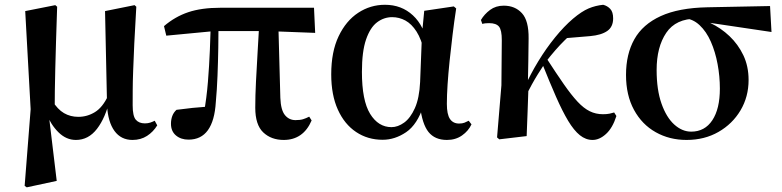

<svg xmlns="http://www.w3.org/2000/svg" viewBox="-20 -572 3285 807"><path d="M83.6 209.1 108.8 -112.8 86 -525.4 212.4 -550.4 220.2 -543.7Q217.4 -458.5 215.4 -394.8Q213.4 -331 212.3 -281.3Q211.2 -231.6 210.5 -190.3Q209.9 -148.9 209.9 -108.5L185.6 -84.9L218.4 188.3L92.4 215.4ZM537 16.2Q488.8 16.2 461.3 -21.4Q433.8 -59 429.9 -128.4V-132.1L421.5 -525.4L545.6 -550.4L552.9 -543.7Q547.4 -454.3 544.4 -388.6Q541.4 -323 539.7 -275.1Q537.9 -227.1 537.8 -192Q537.6 -156.9 537.6 -129.6Q537.6 -84 550.9 -68.7Q564.1 -53.4 589.1 -53.4Q601.9 -53.4 611.8 -56.8Q621.7 -60.2 630.3 -64.5L640.9 -45.1Q624.3 -17.8 598 -0.8Q571.7 16.2 537 16.2ZM299.1 16.2Q258.2 16.2 225.6 -16.1Q193 -48.4 174.6 -96.3H171.8L199.5 -148.8Q222.1 -112.1 249 -96.5Q275.8 -80.9 309.2 -80.9Q346.6 -80.9 378.9 -100.7Q411.2 -120.5 434.1 -169.2L445.7 -156.5H442.2Q423.5 -76.9 387.6 -30.4Q351.8 16.2 299.1 16.2Z M772.5 14.9Q740.3 14.9 719.4 -2.8Q698.6 -20.5 698.6 -51.8Q698.6 -69.5 704.1 -84.4Q709.6 -99.3 721.8 -110.4Q755.2 -114.9 789.4 -118.5Q823.7 -122 862.7 -124.7L836.8 -95.7Q848.4 -159.4 853.9 -227.7Q859.4 -296 862.1 -361.3Q864.8 -426.6 866.3 -482H898.5Q898.5 -431.1 897.5 -371.7Q896.5 -312.4 894.2 -253.3Q891.9 -194.3 887.1 -142.7Q882.4 -64.5 853.8 -24.8Q825.2 14.9 772.5 14.9ZM678.9 -422.1 669.3 -462.2Q715.5 -501.9 771.2 -520.7Q826.9 -539.4 905.8 -539.4H1299.8L1304.7 -433.8L1101.1 -441.5H883ZM1172.5 16.2Q1119.9 16.2 1086.4 -15.6Q1052.9 -47.4 1052.9 -119.3Q1052.9 -169 1055.9 -228.9Q1058.8 -288.8 1062.8 -353.8Q1066.7 -418.8 1070.2 -482H1149.6L1158.3 -160.9Q1160.3 -109.4 1177.6 -88.3Q1194.9 -67.1 1222.2 -67.1Q1241.2 -67.1 1253.7 -70.9Q1266.2 -74.7 1279.6 -81.7L1289.8 -65.8Q1272.4 -24.9 1242.8 -4.3Q1213.2 16.2 1172.5 16.2Z M1588.3 15.5Q1525.6 15.5 1476.7 -17.2Q1427.7 -49.9 1400 -111.3Q1372.2 -172.8 1372.2 -259.4Q1372.2 -354.6 1403.3 -419.6Q1434.3 -484.6 1485.6 -518.3Q1536.8 -551.9 1598.1 -551.9Q1667.7 -551.9 1715.5 -507.5Q1763.3 -463.2 1778 -381.8H1784.5L1763.2 -353.7Q1751.2 -407.4 1730.7 -439.4Q1710.2 -471.4 1684 -485.7Q1657.8 -499.9 1628.4 -499.9Q1593.7 -499.9 1564.8 -478.2Q1536 -456.5 1518.6 -406.1Q1501.2 -355.7 1501.2 -269.8Q1501.2 -149.6 1535.6 -93.6Q1570.1 -37.6 1625.5 -37.6Q1652.2 -37.6 1678.6 -56.6Q1704.9 -75.6 1723.7 -117.3Q1742.5 -159.1 1745.8 -227.4L1753.6 -428L1763.1 -526.6L1887.4 -545L1897.4 -536.5Q1888.9 -481.4 1882.1 -424.9Q1875.2 -368.4 1869.7 -315.4Q1864.2 -262.4 1861.2 -216.4Q1858.2 -170.4 1858.2 -135.4Q1858.2 -91.4 1871.2 -72.1Q1884.2 -52.7 1909.7 -52.7Q1922.9 -52.7 1932.2 -56.3Q1941.5 -60 1950 -64.5L1961.7 -49.4Q1949 -21.7 1922 -2.7Q1895 16.2 1858.5 16.2Q1807.9 16.2 1781.1 -17.1Q1754.3 -50.5 1745.4 -127.3L1760.4 -128.7Q1734.2 -48.4 1687 -16.4Q1639.8 15.5 1588.3 15.5Z M2078.5 13.6 2069.2 5.6 2087.5 -213.7 2089.1 -402.7Q2089.3 -445.6 2077.3 -460.2Q2065.3 -474.7 2035.9 -474.7Q2028.3 -474.7 2021.4 -474.1Q2014.5 -473.5 2007.2 -471.5L2001.4 -488Q2015.8 -512.4 2039.8 -530.3Q2063.9 -548.2 2097.3 -548.2Q2144.8 -548.2 2173.8 -516.5Q2202.8 -484.9 2201.8 -409.8Q2201.8 -363.8 2200.6 -315.3Q2199.3 -266.7 2198.7 -218.7L2201.5 -214.9Q2199.7 -159.6 2197.7 -107Q2195.6 -54.3 2193.6 0ZM2186.1 -159.8 2169.9 -180.8H2175L2183.9 -203.3Q2209.3 -260 2242.4 -314.3Q2275.5 -368.7 2313.3 -415.1Q2351 -461.5 2388.2 -493.2Q2425.1 -524.4 2454 -536.5Q2483 -548.7 2515.2 -551.9Q2532.8 -547.5 2544.9 -534.6Q2557.1 -521.8 2557.1 -494.6Q2557.1 -459 2532.2 -441.7Q2507.3 -424.4 2460.2 -420.2L2347.8 -410.8L2432.3 -471.6Q2393.3 -441.7 2353.9 -403.1Q2314.5 -364.5 2273.7 -311.3L2269.1 -304.3Q2253.8 -281.2 2241 -260.6Q2228.1 -240 2215.2 -216.5Q2202.3 -193 2186.1 -159.8ZM2470.5 16.2Q2442.1 16.2 2417.2 -3.7Q2392.4 -23.7 2368.1 -64Q2343.9 -104.3 2317.1 -165.2Q2290.3 -226.2 2257.7 -307.8L2276.7 -327.6Q2318.7 -262.6 2350.1 -217.6Q2381.5 -172.6 2407.5 -144.7Q2433.5 -116.8 2458.9 -104.4Q2484.3 -91.9 2514.3 -91.9Q2530.5 -91.9 2542.2 -94.3Q2553.8 -96.7 2561.4 -99.3L2570.8 -84.4Q2554.9 -34.2 2527.2 -9Q2499.6 16.2 2470.5 16.2Z M2865.5 16.2Q2793.9 16.2 2736.1 -16.3Q2678.3 -48.7 2644.8 -110.2Q2611.2 -171.8 2611.2 -257.1Q2611.2 -344.6 2646.4 -407.2Q2681.5 -469.7 2757 -504.3Q2832.4 -538.9 2953.5 -541.4L3216.6 -546.6L3222.7 -437.5L2934.8 -480.3L2907.9 -493.5Q2820.8 -494 2780.4 -434.2Q2739.9 -374.4 2739.9 -277.8Q2739.9 -194.4 2760.4 -136.5Q2780.8 -78.6 2814 -48.6Q2847.1 -18.7 2885.2 -18.7Q2942.3 -18.7 2974 -66.6Q3005.7 -114.5 3005.7 -199.6Q3005.7 -251.2 2996.1 -302.6Q2986.6 -354.1 2967.8 -396.8Q2949 -439.5 2920.4 -466.3Q2891.8 -493.2 2854.2 -495.5L2875.9 -504.5Q2921.2 -496.4 2965.6 -475.4Q3010 -454.4 3046.1 -420.2Q3082.3 -385.9 3104.4 -339.8Q3126.4 -293.6 3126.4 -235.7Q3126.4 -165.4 3092.5 -108.2Q3058.5 -51.1 2999.8 -17.5Q2941.1 16.2 2865.5 16.2Z"/></svg>

Font: Noto Serif TC
Style: Regular
Weight: 200
Designer: Ryoko NISHIZUKA 西塚涼子 (kana & ideographs); Frank Grießhammer (Latin, Greek & Cyrillic); Wenlong ZHANG 张文龙 (bopomofo); San
Foundry: Adobe
Version: Version 2.001;hotconv 1.1.0;makeotfexe 2.6.0